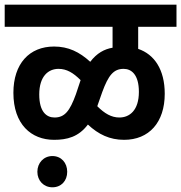

<svg xmlns="http://www.w3.org/2000/svg" viewBox="-20 -642 771 817"><path d="M0 -528H459V-439C424 -433 392 -416 364 -379C318 -421 271 -444 210 -444C105 -444 37 -371 37 -247C37 -113 113 -47 210 -47C265 -47 314 -59 354 -112C399 -70 447 -47 508 -47C614 -47 681 -121 681 -243C681 -347 636 -411 568 -434V-528H731V-622H0ZM396 -196 415 -250C441 -321 463 -349 506 -349C539 -349 571 -325 571 -251C571 -172 531 -142 488 -142C454 -142 425 -159 394 -190ZM147 -240C147 -318 186 -349 229 -349C264 -349 292 -332 323 -301L321 -295L303 -241C277 -169 255 -142 212 -142C178 -142 147 -166 147 -240ZM139 89C139 127 166 155 203 155C241 155 266 127 266 89C266 51 241 22 203 22C166 22 139 51 139 89Z"/></svg>

Font: Noto Sans SemiCondensed SemiBold
Style: Italic
Weight: 600
Width: 4
Italic angle: -12°
Designer: Monotype Design Team
Foundry: Monotype Imaging Inc.
Version: Version 2.013